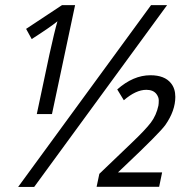

<svg xmlns="http://www.w3.org/2000/svg" viewBox="-20 -734 765 754"><path d="M114.3 0H51.3L573.2 -713.9H636.2ZM184.1 -286.1H124.5L174.3 -521Q194.3 -611.8 205.6 -650.4Q177.7 -627.4 104.5 -580.6L82.5 -620.6L223.6 -713.9H274.9ZM602.1 -319.3Q603.5 -327.6 603.5 -339.8Q603.5 -352.1 594.7 -364.3Q582 -381.3 554.7 -381.3Q513.7 -381.3 466.3 -340.3Q448.7 -368.7 440.4 -382.8Q503.4 -438.5 570.8 -438.5Q626.5 -438.5 651.4 -407.2Q668.5 -386.2 668.5 -353.5Q668.5 -299.3 629.4 -243.2Q605.5 -210.4 470.7 -83Q453.1 -66.4 443.4 -57.1H616.7L605 -0.5H359.4L370.1 -51.3Q445.3 -123.5 498 -173.8Q550.8 -224.1 572.3 -252.4Q593.8 -280.8 602.1 -319.3Z"/></svg>

Font: Open Sans Hebrew Condensed
Style: Italic
Weight: 400
Width: 3
Italic angle: -12°
Foundry: Ascender Corporation, Yanek Iontef
Version: Version 2.001;PS 002.001;hotconv 1.0.70;makeotf.lib2.5.58329